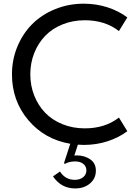

<svg xmlns="http://www.w3.org/2000/svg" viewBox="-20 -784 756 1058"><path d="M45.9 -374.5Q45.9 -455.6 75.9 -527.6Q106 -599.6 157.7 -651.4Q209.5 -703.1 283.4 -733.4Q357.4 -763.7 441.4 -763.7Q510.3 -763.7 572.3 -743.7Q634.3 -723.6 681.6 -688L635.3 -612.8Q559.1 -672.4 447.3 -672.4Q380.9 -672.4 324.2 -649.4Q267.6 -626.5 229 -586.4Q190.4 -546.4 168.7 -491.7Q147 -437 147 -374.5Q147 -312 168.7 -257.3Q190.4 -202.6 229 -162.6Q267.6 -122.6 324.2 -99.6Q380.9 -76.7 447.3 -76.7Q559.1 -76.7 635.3 -136.2L681.6 -61Q634.3 -25.4 572.3 -5.4Q510.3 14.6 441.4 14.6Q424.8 14.6 409.2 13.2L389.6 73.2Q394 72.3 402.8 72.3Q445.3 72.3 476.8 93.8Q508.3 115.2 508.3 156.2Q508.3 199.2 476.1 226.8Q443.8 254.4 393.6 254.4Q317.4 254.4 272 188L310.5 161.1Q339.8 207 392.1 207Q420.4 207 438.2 192.4Q456.1 177.7 456.1 154.8Q456.1 132.8 439 119.1Q421.9 105.5 394.5 105.5Q360.8 105.5 337.9 119.1L332.5 115.2L367.2 8.3Q225.1 -16.1 135.5 -122.6Q45.9 -229 45.9 -374.5Z"/></svg>

Font: Spartan MB Med
Style: Regular
Weight: 500
Designer: Matt Bailey, Mirko Velimirovic
Foundry: Matt Bailey
Version: Version 1.005